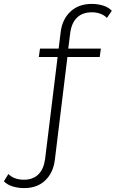

<svg xmlns="http://www.w3.org/2000/svg" viewBox="-108 -766 593 984"><path d="M16 198Q-15 198 -43 189.5Q-71 181 -88 163L-65 126Q-36 155 15 155Q61 155 88.5 128Q116 101 123 50L203 -602Q211 -667 253 -706.5Q295 -746 363 -746Q393 -746 420.5 -737.5Q448 -729 465 -711L440 -674Q427 -688 406.5 -695.5Q386 -703 363 -703Q315 -703 287 -676Q259 -649 252 -598L241 -510L239 -486L173 54Q165 119 124 158.5Q83 198 16 198ZM91 -474 97 -517H409L403 -474Z"/></svg>

Font: Modern
Style: Regular
Weight: 300
Designer: Julieta Ulanovsky
Foundry: Julieta Ulanovsky
Version: Version 8.000